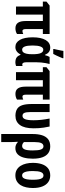

<svg xmlns="http://www.w3.org/2000/svg" viewBox="1016 -1827 1051 3123"><g transform="rotate(90 1541.5 -265.5)"><path d="M483 -105Q494 -105 508 -108.5Q522 -112 533 -118V-17Q515 -4 490 2.5Q465 9 440 9Q379 9 350.5 -32Q322 -73 322 -156V-437H217V0H86V-437H6V-496L70 -547H533V-437H453V-159Q453 -131 461 -118Q469 -105 483 -105Z M789 -100Q814 -100 830 -118Q846 -136 854 -172.5Q862 -209 862 -265V-272Q862 -361 844 -402.5Q826 -444 788 -444Q754 -444 737 -399Q720 -354 720 -270Q720 -184 737 -142Q754 -100 789 -100ZM746 10Q670 10 628.5 -64Q587 -138 587 -271Q587 -408 631 -482.5Q675 -557 754 -557Q797 -557 825.5 -535.5Q854 -514 872 -471H877Q883 -495 890.5 -514.5Q898 -534 906 -547H1021Q1013 -518 1006.5 -482.5Q1000 -447 996.5 -409Q993 -371 993 -334V-166Q993 -135 1002 -118.5Q1011 -102 1027 -102Q1035 -102 1041.5 -103.5Q1048 -105 1053 -107V-2Q1050 1 1039 3.5Q1028 6 1016 8Q1004 10 997 10Q945 10 916.5 -9.5Q888 -29 873 -73H865Q852 -46 833.5 -27.5Q815 -9 793.5 0.5Q772 10 746 10ZM777 -620Q780 -631 784.5 -651.5Q789 -672 794 -696Q799 -720 803 -740.5Q807 -761 808 -771H927V-759Q918 -735 906.5 -709Q895 -683 883 -657Q871 -631 857 -606H777Z M1550 -105Q1561 -105 1575 -108.5Q1589 -112 1600 -118V-17Q1582 -4 1557 2.5Q1532 9 1507 9Q1446 9 1417.5 -32Q1389 -73 1389 -156V-437H1284V0H1153V-437H1073V-496L1137 -547H1600V-437H1520V-159Q1520 -131 1528 -118Q1536 -105 1550 -105Z M1861 9Q1794 8 1752.5 -18Q1711 -44 1692 -99.5Q1673 -155 1672 -244V-547H1803V-230Q1803 -168 1816 -137Q1829 -106 1864 -106Q1902 -106 1919 -148.5Q1936 -191 1936 -286Q1936 -348 1929 -412Q1922 -476 1908 -547H2038Q2049 -494 2055.5 -452.5Q2062 -411 2064.5 -372Q2067 -333 2067 -287Q2067 -139 2014 -65Q1961 9 1861 9Z M2561 -273Q2561 -192 2544 -128Q2527 -64 2489 -27Q2451 10 2387 10Q2357 10 2333.5 -1Q2310 -12 2292 -29H2286Q2289 8 2290 42Q2291 76 2291 104V240H2160V-274Q2160 -359 2179.5 -422.5Q2199 -486 2243 -521.5Q2287 -557 2361 -557Q2426 -557 2470.5 -525.5Q2515 -494 2538 -431Q2561 -368 2561 -273ZM2360 -447Q2325 -447 2308 -413Q2291 -379 2291 -302V-130Q2303 -116 2319.5 -108Q2336 -100 2354 -100Q2392 -100 2409.5 -139.5Q2427 -179 2427 -273Q2427 -368 2411 -407.5Q2395 -447 2360 -447Z M3038 -275Q3038 -218 3027 -166.5Q3016 -115 2991.5 -75.5Q2967 -36 2927.5 -13Q2888 10 2832 10Q2780 10 2741.5 -12.5Q2703 -35 2678 -74.5Q2653 -114 2641 -165.5Q2629 -217 2629 -275Q2629 -358 2650.5 -421.5Q2672 -485 2717 -521Q2762 -557 2834 -557Q2896 -557 2942 -524.5Q2988 -492 3013 -429Q3038 -366 3038 -275ZM2762 -273Q2762 -216 2769.5 -177.5Q2777 -139 2792.5 -119.5Q2808 -100 2833 -100Q2859 -100 2874.5 -119.5Q2890 -139 2897 -178Q2904 -217 2904 -275Q2904 -333 2897 -371Q2890 -409 2874.5 -428Q2859 -447 2833 -447Q2796 -447 2779 -404.5Q2762 -362 2762 -273Z"/></g></svg>

Font: Noto Sans Display ExtraCondensed
Style: Bold
Weight: 700
Width: 2
Designer: Monotype Design Team
Foundry: Monotype Imaging Inc.
Version: Version 2.003